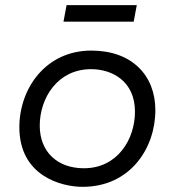

<svg xmlns="http://www.w3.org/2000/svg" viewBox="-20 -720 677 744"><path d="M300 4C484 4 582 -145 582 -293C582 -428 491 -524 334 -524C157 -524 55 -377 55 -227C55 -38 218 4 300 4ZM305 -68C201 -68 134 -133 134 -233C134 -340 203 -452 333 -452C414 -452 503 -406 503 -287C503 -181 436 -68 305 -68ZM226 -636H498L510 -700H238Z"/></svg>

Font: Fixel Display
Style: Italic
Weight: 400
Italic angle: -10°
Designer: AlfaBravo + MacPaw
Foundry: Kyrylo Tkachov, Marchela Mozhyna, Serhii Makarenko, Maria Weinstein, Zakhar Kryvoshyya
Version: Version 1.210;Glyphs 3.2 (3217)